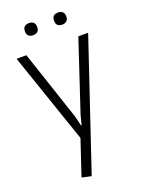

<svg xmlns="http://www.w3.org/2000/svg" viewBox="-170 -778 788 1073"><g transform="rotate(-20 224.0 -242.0)"><path d="M127 208V204L196 -2L13 -536V-540H70L209 -124L223 -66H226L241 -124L379 -540H436V-536L182 220ZM145 -632Q108 -632 108 -668Q108 -704 145 -704Q162 -704 171.5 -695Q181 -686 181 -668Q181 -650 171.5 -641Q162 -632 145 -632ZM318 -632Q281 -632 281 -668Q281 -704 318 -704Q334 -704 344 -695Q354 -686 354 -668Q354 -650 344 -641Q334 -632 318 -632Z"/></g></svg>

Font: Encode Sans Compressed
Style: Light
Weight: 300
Designer: Pablo Impallari, Andres Torresi
Foundry: Pablo Impallari, Andres Torresi
Version: Version 1.000; ttfautohint (v1.00) -l 8 -r 50 -G 200 -x 14 -